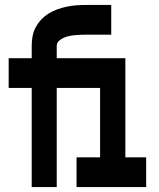

<svg xmlns="http://www.w3.org/2000/svg" viewBox="-20 -755 640 775"><path d="M108 0V-400H15V-520H108V-570Q108 -590 111.5 -609Q115 -628 124.5 -645.5Q134 -663 147.5 -677Q161 -691 177.5 -701Q194 -711 212 -717.5Q230 -724 249 -728Q268 -732 287.5 -733.5Q307 -735 326 -735H429V-615H326Q315 -615 303.5 -614.5Q292 -614 281 -613Q270 -612 258.5 -609.5Q247 -607 237 -602.5Q227 -598 218 -590Q209 -582 209 -570V-520H486V-120H570V0H289V-120H384V-400H209V0Z"/></svg>

Font: Iosevka SS04 Heavy Extended
Style: Regular
Weight: 900
Width: 7
Monospace: yes
Designer: Belleve Invis
Foundry: Belleve Invis
Version: Version 19.0.0; ttfautohint (v1.8.4)